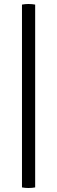

<svg xmlns="http://www.w3.org/2000/svg" viewBox="-20 -798 286 961"><path d="M90 -775Q97 -776.5 105.5 -777.2Q114 -778 122 -778Q132 -778 140.2 -777.2Q148.5 -776.5 156 -775V140Q148.5 141.5 140.2 142.2Q132 143 122 143Q114 143 105.5 142.2Q97 141.5 90 140Z"/></svg>

Font: Signika Negative Light Light
Style: Regular
Weight: 300
Version: Version 2.001